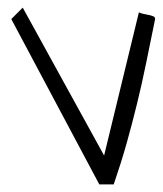

<svg xmlns="http://www.w3.org/2000/svg" viewBox="-20 -482 430 507"><path d="M9.8 -431.6 40 -461.9 254.9 -71.3 346.7 -449.2Q353.5 -446.3 361.3 -444.8Q369.1 -443.4 375.5 -441.9Q381.8 -440.4 385.7 -438.5Q389.6 -436.5 389.6 -431.6Q377 -369.1 365.7 -314.5Q354.5 -259.8 341.8 -208Q329.1 -156.2 314.5 -104Q299.8 -51.8 280.3 4.9H242.2Z"/></svg>

Font: Annie Use Your Telescope
Style: Regular
Weight: 400
Designer: Kimberly Geswein
Foundry: Kimberly Geswein
Version: Version 1.002 2001